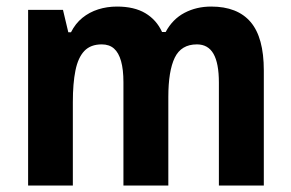

<svg xmlns="http://www.w3.org/2000/svg" viewBox="-20 -577 905 597"><path d="M636.7 -556.6Q718.3 -556.6 759.3 -508.5Q800.3 -460.4 800.3 -357.9V0H660.6V-320.3Q660.6 -380.4 643.8 -409.7Q627 -439 592.3 -439Q543.5 -439 523.4 -397.7Q503.4 -356.4 503.4 -275.4V0H363.8V-321.3Q363.8 -360.8 356.4 -387Q349.1 -413.1 334.5 -426Q319.8 -439 296.4 -439Q261.7 -439 242.2 -418.5Q222.7 -397.9 214.6 -357.9Q206.5 -317.9 206.5 -259.3V0H67.4V-546.4H175.8L192.4 -476.6H200.7Q214.4 -503.9 236.1 -521.5Q257.8 -539.1 285.4 -547.9Q313 -556.6 343.8 -556.6Q397.5 -556.6 432.1 -535.9Q466.8 -515.1 483.9 -477.5H495.1Q516.6 -517.6 553.7 -537.1Q590.8 -556.6 636.7 -556.6Z"/></svg>

Font: Open Sans SemiCondensed
Style: Bold
Weight: 700
Width: 4
Designer: Monotype Design Team
Foundry: Monotype Imaging Inc.
Version: Version 3.003